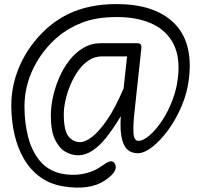

<svg xmlns="http://www.w3.org/2000/svg" viewBox="-20 -740 948 918"><path d="M285.5 151.5Q219 141 171.5 106Q124 71 93.8 18.5Q63.5 -34 49 -98.2Q34.5 -162.5 34 -232Q33.5 -292 47.5 -347.5Q61.5 -403 87 -452.5Q112.5 -502 146.8 -544Q181 -586 221 -618.5Q261 -651 308.2 -673.8Q355.5 -696.5 412.5 -708.5Q469.5 -720.5 538 -720.5Q717.5 -720.5 810.2 -631.5Q903 -542.5 884 -369Q876.5 -299 849 -234.2Q821.5 -169.5 784 -118.2Q746.5 -67 708 -37.2Q669.5 -7.5 639.5 -7.5Q600.5 -7.5 580.8 -34.5Q561 -61.5 557 -116Q556 -131 556.2 -148.8Q556.5 -166.5 557.5 -184.5Q522.5 -126 489.2 -84Q456 -42 422.2 -19.8Q388.5 2.5 352 2.5Q324 2.5 294 -13.8Q264 -30 243.5 -71.5Q223 -113 223 -188Q223 -229 233.2 -276.2Q243.5 -323.5 263.2 -369Q283 -414.5 312 -451.8Q341 -489 378.8 -511.2Q416.5 -533.5 462.5 -533.5H633Q648 -533.5 652.8 -527.5Q657.5 -521.5 655.5 -505.5L623 -205Q616.5 -147.5 618 -107Q619.5 -66.5 642 -66.5Q664 -66.5 694.5 -92.2Q725 -118 755.2 -163.5Q785.5 -209 807.2 -268.2Q829 -327.5 833 -395Q838 -484.5 802.2 -543Q766.5 -601.5 698.8 -630Q631 -658.5 539.5 -658.5Q440.5 -658.5 372.5 -631.8Q304.5 -605 256 -563.5Q220 -533 190.8 -495.5Q161.5 -458 140.5 -415.5Q119.5 -373 108.2 -326.5Q97 -280 97 -231Q97 -156 113.8 -88.2Q130.5 -20.5 169 27.2Q207.5 75 272.5 90Q300.5 96 333.8 95.8Q367 95.5 402.8 85Q438.5 74.5 472 50Q493.5 34.5 506 31.8Q518.5 29 526.5 39Q534.5 48.5 533.5 61.5Q532.5 74.5 520 90Q507.5 105.5 480.5 123.5Q444.5 147.5 395.2 154.2Q346 161 285.5 151.5ZM285 -195.5Q285 -116 307.2 -88.2Q329.5 -60.5 363.5 -60.5Q387.5 -60.5 420.8 -86Q454 -111.5 492.8 -168Q531.5 -224.5 571 -317.5L587.5 -470.5H467.5Q432.5 -470.5 403.8 -451.2Q375 -432 353 -400.5Q331 -369 315.8 -332Q300.5 -295 292.8 -259Q285 -223 285 -195.5Z"/></svg>

Font: Edu NSW ACT Cursive
Style: Regular
Weight: 400
Designer: Tina and Corey Anderson, Eben Sorkin, Mirko Velimirovic
Foundry: Sorkin Type Co.
Version: Version 2.000